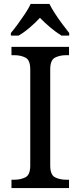

<svg xmlns="http://www.w3.org/2000/svg" viewBox="-20 -951 407 971"><path d="M38 0V-42H51Q85 -42 109 -54.5Q133 -67 133 -114V-600Q133 -647 109 -659.5Q85 -672 51 -672H38V-714H329V-672H316Q282 -672 258 -659.5Q234 -647 234 -600V-114Q234 -67 258 -54.5Q282 -42 316 -42H329V0ZM35 -784Q51 -803 70 -829Q89 -855 107 -882Q125 -909 135 -931H230Q241 -909 258.5 -882Q276 -855 295.5 -829Q315 -803 330 -784V-771H291Q263 -788 234 -812.5Q205 -837 182 -861Q160 -837 131.5 -812.5Q103 -788 74 -771H35Z"/></svg>

Font: Noto Serif Dogra
Style: Regular
Weight: 400
Designer: Ek Type
Foundry: Ek Type
Version: Version 1.005